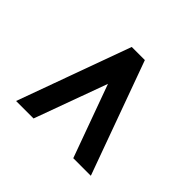

<svg xmlns="http://www.w3.org/2000/svg" viewBox="-94 -664 789 789"><g transform="rotate(-45 300.5 -269.5)"><path d="M53.7 -154.8 370.6 -270 53.7 -385.7V-487.3L546.9 -308.1V-231.9L53.7 -52.7Z"/></g></svg>

Font: Anta
Style: Regular
Weight: 400
Designer: Sergej Lebedev
Foundry: Sergej Lebedev
Version: Version 1.000; ttfautohint (v1.8.4.7-5d5b)